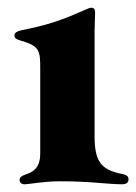

<svg xmlns="http://www.w3.org/2000/svg" viewBox="-20 -474 356 502"><path d="M44 7.8C56.8 7.8 93 0 137.1 0C219.8 0 260.7 7.8 299 7.8C306.1 7.8 316.1 6 316.1 -5C316.1 -12.8 311.4 -16.7 299 -19.2C246.1 -29.8 227.3 -49.7 227.3 -117.2V-391.3C227.3 -409.1 228.7 -433.2 228.7 -441.1C228.7 -449.9 225.5 -453.8 218.8 -453.8C215.2 -453.8 213.8 -453.1 208.8 -451C152 -426.1 118.6 -411.9 46.2 -397C28.4 -393.5 17.8 -390.6 17.8 -381.4C17.8 -373.6 23.1 -371.1 34.1 -367.9C83.8 -353.7 85.2 -341.6 85.2 -294.7V-75.3C85.2 -52.9 82 -28.4 46.9 -17.8C35.2 -13.8 31.2 -9.6 31.2 -3.6C31.2 3.6 36.6 7.8 44 7.8Z"/></svg>

Font: Margiela Serif
Style: Bold
Weight: 700
Designer: Andreas Faust, Stefan Endress
Version: Version 1.002;FEAKit 1.0